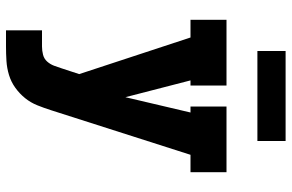

<svg xmlns="http://www.w3.org/2000/svg" viewBox="-186 -581 972 640"><g transform="rotate(90 300.0 -261.0)"><path d="M81 205V85H135Q149 85 162.5 81.5Q176 78 185 68Q194 58 199 45Q204 32 208 19L227 -39L105 -410H46V-530H265V-410H248L304 -193L355 -410H335V-530H554V-410H496L347 56Q340 78 331 100.5Q322 123 307 141.5Q292 160 272.5 174Q253 188 230 195Q207 202 183 203.5Q159 205 135 205ZM450 -633H150V-727H450Z"/></g></svg>

Font: Iosevka Slab Heavy Extended
Style: Regular
Weight: 900
Width: 7
Monospace: yes
Designer: Belleve Invis
Foundry: Belleve Invis
Version: Version 11.1.0; ttfautohint (v1.8.3)